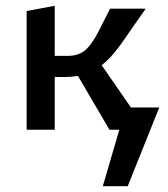

<svg xmlns="http://www.w3.org/2000/svg" viewBox="-20 -448 581 663"><path d="M530 -77 421 195H335L392 0H358L249 -186Q228 -182 195 -182H169V0H72V-410L169 -428V-255H213Q249 -255 271.5 -272.5Q294 -290 318 -335L360 -418H483L398 -296Q362 -246 331 -223L432 -77Z"/></svg>

Font: Ysabeau Semibold
Style: Regular
Weight: 600
Designer: Christian Thalmann (Catharsis Fonts)
Version: Version 0.003